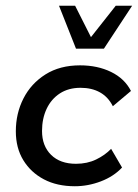

<svg xmlns="http://www.w3.org/2000/svg" viewBox="-20 -636 479 667"><path d="M240 11Q178 11 132.5 -13Q87 -37 61 -79.5Q35 -122 35 -180Q35 -242 61.5 -294Q88 -346 138 -377.5Q188 -409 258 -409Q319 -409 366 -386Q413 -363 435 -320L372 -267Q356 -299 327.5 -315Q299 -331 260 -331Q218 -331 188 -311.5Q158 -292 142 -258Q126 -224 126 -181Q126 -129 157.5 -98Q189 -67 244 -67Q283 -67 314 -82Q345 -97 366 -119L404 -54Q375 -23 330.5 -6Q286 11 240 11ZM244 -467 185 -616H241L296 -507L382 -616H439L341 -467Z"/></svg>

Font: Rokkitt Medium
Style: Italic
Weight: 500
Italic angle: -9°
Designer: Vernon Adams
Foundry: Vernon Adams
Version: Version 3.103